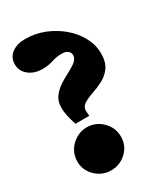

<svg xmlns="http://www.w3.org/2000/svg" viewBox="-174 -759 734 846"><g transform="rotate(-30 192.5 -336.5)"><path d="M101.6 -247.1Q92.8 -274.4 87.9 -295.9Q83 -317.4 83 -338.9Q83 -371.1 99.1 -393.1Q115.2 -415 139.2 -430.7Q163.1 -446.3 187.5 -458.5Q211.9 -470.7 228 -483.9Q244.1 -497.1 244.1 -515.6Q244.1 -527.3 233.9 -536.1Q223.6 -544.9 202.1 -544.9Q176.8 -544.9 151.9 -536.6Q127 -528.3 97.7 -528.3Q56.6 -528.3 28.8 -550.3Q1 -572.3 1 -607.4Q1 -641.6 27.3 -661.6Q53.7 -681.6 95.7 -681.6Q145.5 -681.6 191.4 -663.6Q237.3 -645.5 274.4 -614.3Q311.5 -583 333 -543Q354.5 -502.9 354.5 -459Q354.5 -415 335.9 -389.6Q317.4 -364.3 290 -350.1Q262.7 -335.9 234.9 -326.7Q207 -317.4 188.5 -305.7Q169.9 -293.9 169.9 -273.4Q169.9 -271.5 170.4 -265.1Q170.9 -258.8 171.9 -247.1ZM135.7 9.8Q105.5 9.8 80.6 -4.9Q55.7 -19.5 40.5 -43.9Q25.4 -68.4 25.4 -97.7Q25.4 -128.9 40.5 -153.8Q55.7 -178.7 81.1 -193.8Q106.4 -209 135.7 -209Q181.6 -209 214.4 -176.3Q247.1 -143.6 247.1 -97.7Q247.1 -52.7 214.4 -21.5Q181.6 9.8 135.7 9.8Z"/></g></svg>

Font: Crimson Pro Black
Style: Regular
Weight: 900
Designer: Jacques Le Bailly
Foundry: Baron von Fonthausen
Version: Version 1.003